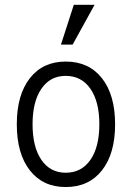

<svg xmlns="http://www.w3.org/2000/svg" viewBox="-20 -753 540 786"><path d="M282.2 -733.4H367.2L277.3 -570.3H229.5ZM249 -501Q343.8 -501 397.5 -432.6Q451.2 -364.3 451.2 -244.1Q451.2 -124 397.5 -55.7Q343.8 12.7 249 12.7Q155.3 12.7 102.1 -55.7Q48.8 -124 48.8 -244.1Q48.8 -364.3 102.1 -432.6Q155.3 -501 249 -501ZM249 -45.9Q313.5 -45.9 350.1 -98.6Q386.7 -151.4 386.7 -244.1Q386.7 -336.9 350.1 -389.6Q313.5 -442.4 249 -442.4Q185.5 -442.4 149.4 -389.6Q113.3 -336.9 113.3 -244.1Q113.3 -151.4 149.4 -98.6Q185.5 -45.9 249 -45.9Z"/></svg>

Font: Lohit Devanagari
Style: Regular
Weight: 400
Version: 2.95.4